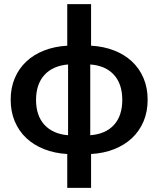

<svg xmlns="http://www.w3.org/2000/svg" viewBox="-20 -743 771 935"><path d="M419.5 -84.5Q494 -90 534.8 -134.5Q575.5 -179 575.5 -256.5Q575.5 -334 534.8 -378.8Q494 -423.5 419.5 -429ZM311.5 -429Q274.5 -426 245.8 -413.2Q217 -400.5 196.8 -378.5Q176.5 -356.5 166 -325.8Q155.5 -295 155.5 -256.5Q155.5 -218 166 -187.2Q176.5 -156.5 196.8 -134.8Q217 -113 245.8 -100.2Q274.5 -87.5 311.5 -84.5ZM423.5 -520.5Q485 -517 535.8 -497.2Q586.5 -477.5 622.8 -443.5Q659 -409.5 679 -362.5Q699 -315.5 699 -257.5Q699 -199 679 -151.8Q659 -104.5 622.8 -70.5Q586.5 -36.5 535.8 -16.5Q485 3.5 423.5 7V172H307.5V7Q246 3.5 195.2 -16.5Q144.5 -36.5 108.2 -70.5Q72 -104.5 52 -151.8Q32 -199 32 -257.5Q32 -315.5 52 -362.5Q72 -409.5 108.2 -443.5Q144.5 -477.5 195.2 -497.2Q246 -517 307.5 -520.5V-723H423.5Z"/></svg>

Font: Lato 2
Style: Bold
Weight: 700
Designer: Lukasz Dziedzic with Adam Twardoch and Botio Nikoltchev
Foundry: tyPoland Lukasz Dziedzic
Version: Version 2.015; 2015-08-06; http://www.latofonts.com/